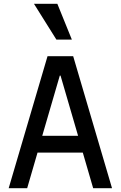

<svg xmlns="http://www.w3.org/2000/svg" viewBox="-20 -998 640 1018"><path d="M124 0 179 -189H419L474 0H574L368 -700H232L26 0ZM204 -278 297 -597H301L394 -278ZM361 -788 284 -978H160L279 -788Z"/></svg>

Font: CommitMono
Style: 500Regular
Weight: 500
Monospace: yes
Designer: Eigil Nikolajsen
Foundry: Eigil Nikolajsen
Version: Version 1.143